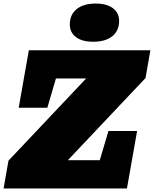

<svg xmlns="http://www.w3.org/2000/svg" viewBox="-30 -1060 866 1080"><path d="M-9.8 0 17.6 -156.2 454.6 -618.7H284.7L236.3 -454.1H75.2L132.3 -777.3H815.9L788.6 -621.1L351.6 -158.7H531.2L580.1 -323.2H741.2L684.1 0ZM493.7 -825.2Q432.1 -825.2 397.5 -851.1Q362.8 -877 362.8 -922.9Q362.8 -977.5 401.1 -1008.8Q439.5 -1040 508.8 -1040Q570.3 -1040 605.2 -1013.9Q640.1 -987.8 640.1 -942.4Q640.1 -887.7 601.8 -856.4Q563.5 -825.2 493.7 -825.2Z"/></svg>

Font: Bevan
Style: Italic
Weight: 400
Italic angle: -10°
Designer: Vernon Adams
Foundry: Vernon Adams
Version: Version 2.100; ttfautohint (v1.8.3)